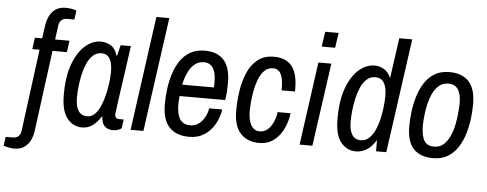

<svg xmlns="http://www.w3.org/2000/svg" viewBox="-145 -880 3073 1211"><g transform="rotate(5 1391.5 -274.5)"><path d="M-22 182Q-40 182 -58.5 178Q-77 174 -89 170L-81 113H-37Q10 113 16 65L84 -453H38L48 -526H94L106 -610Q110 -640 123.5 -668Q137 -696 162 -713.5Q187 -731 227 -731Q245 -731 263.5 -727.5Q282 -724 294 -719L286 -662H242Q194 -662 188 -614L176 -526H267L257 -453H166L98 61Q94 91 81 118.5Q68 146 43 164Q18 182 -22 182Z M394 12Q336 12 298.5 -35Q261 -82 261 -183Q261 -304 291.5 -382.5Q322 -461 368.5 -499.5Q415 -538 464 -538Q500 -538 529 -520Q558 -502 573 -453L591 -526H656Q656 -526 652.5 -503Q649 -480 644 -442Q639 -404 632.5 -358Q626 -312 619 -266Q612 -220 607 -180.5Q602 -141 598.5 -116.5Q595 -92 595 -89Q595 -74 602 -67.5Q609 -61 619 -61H651L643 -4Q636 1 621.5 6.5Q607 12 587 12Q556 12 536 -7.5Q516 -27 515 -71Q487 -28 458 -8Q429 12 394 12ZM419 -61Q448 -61 469 -83Q490 -105 504.5 -140Q519 -175 528 -215Q537 -255 541 -291.5Q545 -328 545 -352Q545 -408 528 -436.5Q511 -465 476 -465Q444 -465 421 -443.5Q398 -422 383.5 -388Q369 -354 360.5 -314.5Q352 -275 348.5 -238Q345 -201 345 -175Q345 -118 363.5 -89.5Q382 -61 419 -61Z M700 0 800 -723H882L781 0Z M1071 12Q990 12 945.5 -34.5Q901 -81 901 -179Q901 -224 907 -273.5Q913 -323 927.5 -370Q942 -417 967 -455Q992 -493 1030.5 -515.5Q1069 -538 1124 -538Q1203 -538 1244.5 -492Q1286 -446 1286 -349Q1286 -324 1284.5 -296Q1283 -268 1278 -239H989Q988 -223 987 -209.5Q986 -196 986 -186Q986 -123 1007 -92Q1028 -61 1071 -61Q1115 -61 1145 -96Q1175 -131 1182 -178H1265Q1257 -127 1232.5 -84Q1208 -41 1167.5 -14.5Q1127 12 1071 12ZM999 -312H1200Q1201 -322 1201 -331.5Q1201 -341 1201 -348Q1201 -406 1181.5 -435.5Q1162 -465 1124 -465Q1088 -465 1063 -442.5Q1038 -420 1022.5 -385Q1007 -350 999 -312Z M1514 12Q1440 12 1396.5 -34.5Q1353 -81 1353 -179Q1353 -237 1362 -300Q1371 -363 1393.5 -417Q1416 -471 1457 -504.5Q1498 -538 1562 -538Q1636 -538 1674 -492Q1712 -446 1712 -349V-331H1627V-348Q1627 -406 1611 -435.5Q1595 -465 1562 -465Q1529 -465 1506.5 -442Q1484 -419 1470.5 -383Q1457 -347 1450 -308Q1443 -269 1440.5 -236Q1438 -203 1438 -186Q1438 -127 1457 -94Q1476 -61 1512 -61Q1540 -61 1561.5 -79.5Q1583 -98 1596.5 -128Q1610 -158 1614 -192H1696Q1690 -139 1667 -92Q1644 -45 1606 -16.5Q1568 12 1514 12Z M1770 0 1843 -526H1925L1851 0ZM1855 -628 1869 -723H1954L1940 -628Z M2127 12Q2069 12 2031.5 -35Q1994 -82 1994 -183Q1994 -304 2024.5 -382.5Q2055 -461 2101.5 -499.5Q2148 -538 2197 -538Q2230 -538 2257.5 -522Q2285 -506 2302 -468L2338 -723H2420L2319 0H2254V-71Q2228 -28 2195.5 -8Q2163 12 2127 12ZM2152 -61Q2183 -61 2205.5 -83Q2228 -105 2243 -140Q2258 -175 2266.5 -215Q2275 -255 2278.5 -291.5Q2282 -328 2282 -352Q2282 -408 2264 -436.5Q2246 -465 2209 -465Q2177 -465 2154 -443.5Q2131 -422 2116.5 -388Q2102 -354 2093.5 -314.5Q2085 -275 2081.5 -238Q2078 -201 2078 -175Q2078 -118 2096.5 -89.5Q2115 -61 2152 -61Z M2615 12Q2534 12 2491.5 -33.5Q2449 -79 2449 -175Q2449 -218 2455 -267.5Q2461 -317 2475.5 -365Q2490 -413 2515 -452Q2540 -491 2578.5 -514.5Q2617 -538 2672 -538Q2753 -538 2795.5 -492Q2838 -446 2838 -349Q2838 -306 2832 -256.5Q2826 -207 2811.5 -159.5Q2797 -112 2772 -73.5Q2747 -35 2708.5 -11.5Q2670 12 2615 12ZM2615 -61Q2652 -61 2676.5 -83.5Q2701 -106 2716.5 -141.5Q2732 -177 2739.5 -216.5Q2747 -256 2750 -291.5Q2753 -327 2753 -348Q2753 -406 2733 -435.5Q2713 -465 2672 -465Q2636 -465 2611 -443Q2586 -421 2571 -386.5Q2556 -352 2548 -313.5Q2540 -275 2537 -241Q2534 -207 2534 -186Q2534 -123 2553 -92Q2572 -61 2615 -61Z"/></g></svg>

Font: Archivo Narrow
Style: Italic
Weight: 400
Italic angle: -8°
Designer: Hector Gatti
Foundry: Omnibus-Type
Version: Version 3.002